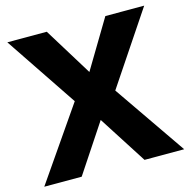

<svg xmlns="http://www.w3.org/2000/svg" viewBox="-104 -810 903 912"><g transform="rotate(-15 347.0 -354.0)"><path d="M3 0 248 -355 11 -708H205L351 -471L493 -708H684L447 -354L691 0H496L344 -237L187 0Z"/></g></svg>

Font: Onest ExtraBold
Style: Regular
Weight: 800
Designer: Dmitri Voloshin, Andrey Kudryavtsev
Foundry: Dmitri Voloshin, Andrey Kudryavtsev
Version: Version 1.000;gftools[0.9.33]